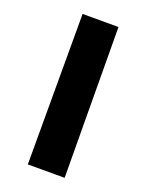

<svg xmlns="http://www.w3.org/2000/svg" viewBox="-128 -723 604 789"><g transform="rotate(20 174.5 -329.0)"><path d="M94 -658H251L255 0H94Z"/></g></svg>

Font: Ysabeau Ultrabold
Style: Regular
Weight: 800
Designer: Christian Thalmann (Catharsis Fonts)
Version: Version 0.003